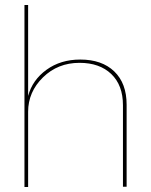

<svg xmlns="http://www.w3.org/2000/svg" viewBox="-20 -750 607 770"><path d="M92.8 -730V-365.2Q109.9 -429.2 166.5 -470.2Q223.1 -511.2 301.8 -511.2Q388.7 -511.2 438.2 -463.6Q487.8 -416 487.8 -330.1V-1H473.1V-328.1Q473.1 -408.2 426.3 -453.1Q379.4 -498 298.8 -498Q211.9 -498 152.3 -439.7Q92.8 -381.3 92.8 -301.8V0H78.1V-730Z"/></svg>

Font: Human Sans Thin
Style: Regular
Weight: 100
Designer: Tim Radville
Foundry: Continuum
Version: Version 1.000;FEAKit 1.0